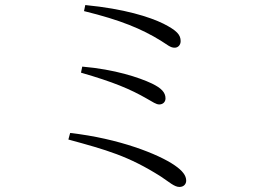

<svg xmlns="http://www.w3.org/2000/svg" viewBox="-20 -735 1040 761"><path d="M696 -572C696 -597 681 -614 628 -641C573 -668 473 -700 318 -715L313 -691C460 -655 542 -620 617 -574C643 -558 656 -545 673 -546C685 -546 696 -556 696 -572ZM306 -471 301 -447C429 -410 496 -382 562 -344C585 -331 599 -321 611 -321C626 -321 636 -331 636 -345C636 -369 619 -386 582 -404C531 -428 435 -460 306 -471ZM258 -208 251 -182C401 -141 489 -117 618 -35C650 -14 671 6 691 6C709 6 718 -6 718 -19C718 -39 704 -58 672 -80C608 -124 452 -186 258 -208Z"/></svg>

Font: Noto Serif TC Light
Style: Regular
Weight: 300
Designer: Ryoko NISHIZUKA 西塚涼子 (kana & ideographs); Frank Grießhammer (Latin, Greek & Cyrillic); Wenlong ZHANG 张文龙 (bopomofo); San
Foundry: Adobe
Version: Version 2.001;hotconv 1.1.0;makeotfexe 2.6.0